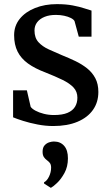

<svg xmlns="http://www.w3.org/2000/svg" viewBox="-20 -587 526 911"><path d="M107.5 -158.4 125.5 -80.3Q131.8 -70.8 148.6 -61.7Q165.5 -52.6 188.4 -46.9Q211.4 -41.2 236.1 -41.2Q276 -41.2 300.5 -51.6Q324.9 -62 336.1 -80.6Q347.2 -99.1 347.2 -123.5Q347.2 -152.1 329 -171.7Q310.8 -191.3 276.9 -207.9Q243 -224.4 195.1 -243.4Q145.8 -261.9 112.8 -285.7Q79.8 -309.6 63.4 -342.3Q47 -375 47 -420.1Q47 -464.6 73.8 -497.7Q100.5 -530.7 146.5 -549Q192.5 -567.4 249.7 -567.4Q292.8 -567.4 325.1 -561.2Q357.4 -555 379.6 -547.6Q401.8 -540.3 414.2 -536.8V-413.1H353.7L333.6 -487Q329.1 -495.2 315.8 -501.8Q302.5 -508.4 284.3 -512.3Q266 -516.2 246.4 -516.2Q215.3 -516.6 192.1 -507.3Q168.9 -498 156.3 -481.4Q143.7 -464.9 143.7 -442.4Q143.7 -407.5 162.5 -386.9Q181.3 -366.3 211.2 -352.7Q241.1 -339.2 274 -325.1Q306.9 -311.9 337.9 -297.1Q368.8 -282.2 393.4 -262.6Q417.9 -243.1 432.3 -215.8Q446.7 -188.6 446.7 -150.7Q446.7 -101.9 421.2 -65.7Q395.7 -29.4 347.6 -9.2Q299.5 11 232.5 11Q195.3 11 157.8 3.6Q120.2 -3.7 89.5 -13.5Q58.8 -23.2 42.1 -30.4V-158.4ZM302.3 164.6Q302.2 204.1 285.9 233.8Q269.6 263.5 250.3 281.5Q231 299.5 221.8 304H220.7L189.5 284.3L188.9 277.9Q202.9 271.1 212.7 250.6Q222.5 230.1 222.5 208.5Q222.5 193.3 215.9 185.5Q209.3 177.7 202.1 172.7Q194.4 167.2 188.2 158.2Q182.1 149.2 182.1 132.9Q182.1 113 191.7 102.5Q201.3 92 213.7 88.2Q226 84.5 234.1 84.5H236.5Q266.4 84.5 284.4 105Q302.5 125.5 302.3 164.6Z"/></svg>

Font: Merriweather 7pt Light
Style: Regular
Weight: 300
Designer: Eben Sorkin
Foundry: Eben Sorkin
Version: Version 2.200;gftools[0.9.31]